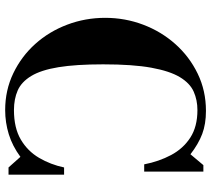

<svg xmlns="http://www.w3.org/2000/svg" viewBox="-57 -747 817 743"><g transform="rotate(90 351.5 -375.5)"><path d="M406 13Q329 13 263.5 -18.5Q198 -50 150 -103.5Q102 -157 75.5 -227Q49 -297 49 -374Q49 -451 75.5 -521Q102 -591 150.5 -645.5Q199 -700 265 -732Q331 -764 409 -764Q460 -764 498.5 -749.5Q537 -735 577 -704L619 -754H644V-525H616Q605 -582 580 -629Q555 -676 512.5 -703.5Q470 -731 406 -731Q367 -731 334.5 -716.5Q302 -702 278.5 -663Q255 -624 242 -552.5Q229 -481 229 -366Q229 -261 240 -193.5Q251 -126 274 -88Q297 -50 330 -35.5Q363 -21 406 -21Q475 -21 520 -47.5Q565 -74 591 -118.5Q617 -163 628 -215H656V0H628L587 -46Q545 -15 499.5 -1Q454 13 406 13Z"/></g></svg>

Font: Libre Bodoni SemiBold
Style: Regular
Weight: 600
Designer: Pablo Impallari, Rodrigo Fuenzalida
Foundry: Impallari Type
Version: Version 2.005;gftools[0.9.23]